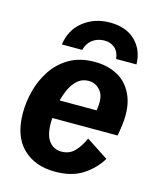

<svg xmlns="http://www.w3.org/2000/svg" viewBox="-109 -778 709 866"><g transform="rotate(15 246.0 -345.0)"><path d="M230.8 12.5Q135.8 12.5 79.2 -43.3Q22.5 -99.2 22.5 -207.5Q22.5 -257.5 36.2 -310.8Q50 -364.2 80.4 -410Q110.8 -455.8 159.6 -484.2Q208.3 -512.5 277.5 -512.5Q340.8 -512.5 388.8 -484.6Q436.7 -456.7 459.2 -398.3Q481.7 -340 466.7 -249.2L461.7 -218.3H156.7Q155.8 -206.7 155.8 -195.8Q155.8 -137.5 177.5 -110Q199.2 -82.5 235 -82.5Q273.3 -82.5 297.5 -108.8Q321.7 -135 336.7 -170.8L440 -103.3Q410.8 -54.2 359.6 -20.8Q308.3 12.5 230.8 12.5ZM272.5 -422.5Q243.3 -422.5 222.9 -405.4Q202.5 -388.3 189.2 -361.2Q175.8 -334.2 168.3 -303.3H340.8Q351.7 -365.8 329.2 -394.2Q306.7 -422.5 272.5 -422.5ZM112.5 -550Q121.7 -619.2 173.3 -660.4Q225 -701.7 298.3 -701.7Q372.5 -701.7 415.8 -660Q459.2 -618.3 460.8 -550H365.8Q362.5 -582.5 342.5 -600Q322.5 -617.5 291.7 -616.7Q259.2 -615.8 236.7 -597.5Q214.2 -579.2 207.5 -550Z"/></g></svg>

Font: Familjen Grotesk
Style: Bold Italic
Weight: 700
Italic angle: -9.46201°
Designer: Anders Wikstroem, Jonas Baeckman, Matilda Gysing, Kristian Moeller
Foundry: Familjen STHLM AB
Version: Version 2.002; ttfautohint (v1.8.4.7-5d5b)